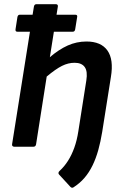

<svg xmlns="http://www.w3.org/2000/svg" viewBox="-20 -703 591 920"><path d="M238.2 -551 218.9 -428.9Q261.9 -465.8 304.5 -485Q347.1 -504.1 394.4 -504.1Q464.1 -504.1 494.7 -461.1Q525.4 -418.1 511.4 -334.1L469.7 -70.9Q462 -23.8 450.9 16.2Q439.7 56.3 423.3 89.9Q406.9 123.6 384.5 149.6Q362 175.6 331.6 195Q328.2 197 324.7 196.5Q321.2 196 317.6 192.6L263 133.2Q259.4 129.5 260.2 124.7Q261 119.8 266.4 115.1Q288.4 94.8 305.7 67.7Q323.1 40.6 335.9 5.2Q348.7 -30.3 355.4 -74.2L393.7 -317.8Q400.6 -361 386 -381.6Q371.4 -402.2 337.2 -402.2Q307 -402.2 277 -387.3Q246.9 -372.3 203.8 -336.2L152.9 -11.7Q150.9 0 140.5 0H47.9Q42.9 0 39.9 -3.3Q36.9 -6.7 37.9 -11.7L123.5 -551H63.4Q52.7 -551 54.4 -562.7L63.4 -620.8Q65.4 -632.5 75.1 -632.5H136.2L142.5 -671.3Q144.5 -683 154.9 -683H247.1Q252.8 -683 255.5 -680Q258.2 -677 257.2 -671.3L250.9 -632.5H340.6Q346.6 -632.5 348.8 -629.5Q351 -626.5 349.6 -620.8L340.3 -562.7Q338.3 -551 328.6 -551Z"/></svg>

Font: Sofia Sans Hairline
Style: Italic
Weight: 1
Italic angle: -9°
Designer: Botio Nikoltchev, Ani Petrova
Foundry: lettersoup
Version: Version 4.102